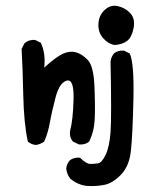

<svg xmlns="http://www.w3.org/2000/svg" viewBox="-20 -520 540 664"><path d="M280.3 123Q248 119.1 222.7 97.7Q210.9 82 209 62.5Q210.9 46.9 220.7 35.2Q234.4 23.4 256.8 25.4Q278.3 46.9 292 46.9Q305.7 46.9 318.8 44.9Q332 43 345.2 15.6Q358.4 -11.7 362.3 -63Q366.2 -114.3 362.3 -307.6Q364.3 -323.2 374 -335Q387.7 -346.7 409.2 -344.7L428.7 -335Q444.3 -301.8 441.4 -175.8Q438.5 -49.8 432.6 2.4Q426.8 54.7 398.4 84Q370.1 113.3 341.8 119.1Q313.5 125 280.3 123ZM103.5 -18.6Q87.9 -20.5 76.2 -30.3Q62.5 -94.7 60.5 -189.5Q58.6 -284.2 54.7 -350.6L64.5 -370.1Q80.1 -383.8 101.6 -381.8L121.1 -372.1Q138.7 -335 132.8 -286.1Q173.8 -323.2 197.3 -334Q220.7 -344.7 241.7 -339.4Q262.7 -334 283.2 -313Q303.7 -292 306.6 -221.7Q309.6 -151.4 307.6 -108.4Q305.7 -65.4 288.1 -30.3Q274.4 -18.6 252.9 -20.5L232.4 -30.3Q218.8 -45.9 222.7 -69.3Q232.4 -104.5 234.4 -176.3Q236.3 -248 210.9 -241.2Q185.5 -234.4 171.9 -182.1Q158.2 -129.9 152.3 -95.7Q146.5 -61.5 132.8 -30.3Q119.1 -20.5 103.5 -18.6ZM376 -364.3Q354.5 -368.2 336.9 -387.7Q319.3 -407.2 320.3 -436.5Q321.3 -465.8 341.8 -485.4Q362.3 -504.9 388.7 -498.5Q415 -492.2 431.6 -473.1Q448.2 -454.1 441.9 -422.4Q435.5 -390.6 419.4 -378.4Q403.3 -366.2 376 -364.3Z"/></svg>

Font: JasonHandwriting2
Style: Regular
Weight: 400
Version: Version 1.05.10